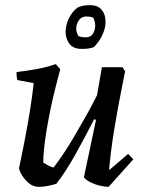

<svg xmlns="http://www.w3.org/2000/svg" viewBox="-20 -714 563 746"><path d="M131 12Q109 12 92.5 -2Q76 -16 65.5 -33Q55 -50 54 -61Q60 -88 65.5 -116Q71 -144 76.5 -172Q82 -200 87 -228.5Q92 -257 96.5 -284.5Q101 -312 104.5 -339Q108 -366 111 -391L47 -403Q44 -416 44 -434Q81 -438 122 -445.5Q163 -453 197 -465L214 -445Q205 -411 195 -371.5Q185 -332 176.5 -291Q168 -250 161.5 -211Q155 -172 151.5 -139Q148 -106 148 -82Q156 -77 166.5 -71.5Q177 -66 188 -63Q206 -86 227 -117.5Q248 -149 270 -186.5Q292 -224 314.5 -264Q337 -304 357 -344L376 -453H456L466 -437Q461 -411 453.5 -373.5Q446 -336 438 -293Q430 -250 423 -206Q416 -162 411 -122Q406 -82 404 -53L478 -116L498 -95L402 12Q390 12 371 8Q352 4 334 -4.5Q316 -13 306 -25L353 -248L346 -251Q328 -216 309.5 -181Q291 -146 272.5 -113Q254 -80 235.5 -51.5Q217 -23 199 0Q183 5 165.5 8.5Q148 12 131 12ZM297 -524Q265 -524 250 -543.5Q235 -563 235 -590Q235 -615 247 -641.5Q259 -668 282 -685Q293 -690 304.5 -692Q316 -694 329 -694Q360 -694 375 -676Q390 -658 390 -631Q391 -609 379.5 -582Q368 -555 345 -531Q334 -527 323 -525.5Q312 -524 297 -524ZM313 -569Q332 -569 340.5 -582Q349 -595 350 -613Q350 -621 348 -629.5Q346 -638 342 -646Q335 -648 329 -649Q323 -650 315 -650Q297 -650 287 -636Q277 -622 276 -604Q276 -596 278.5 -587.5Q281 -579 286 -573Q293 -571 298.5 -570Q304 -569 313 -569Z"/></svg>

Font: Labrada Medium
Style: Italic
Weight: 500
Italic angle: -7°
Designer: Mercedes Jáuregui
Foundry: Omnibus-Type Team
Version: Version 1.000